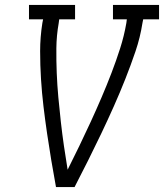

<svg xmlns="http://www.w3.org/2000/svg" viewBox="-20 -755 662 775"><path d="M206 0Q196 -54 187 -108Q178 -162 170 -216.5Q162 -271 155.5 -325.5Q149 -380 145.5 -436Q142 -492 142 -548.5Q142 -605 151 -662L154 -677H97V-735H283V-677H219L217 -662Q208 -611 207.5 -560.5Q207 -510 209 -460.5Q211 -411 215.5 -362Q220 -313 225.5 -264Q231 -215 238 -166.5Q245 -118 253 -70Q277 -118 300.5 -166.5Q324 -215 346.5 -264Q369 -313 390 -362Q411 -411 430 -460.5Q449 -510 465 -560Q481 -610 490 -662L492 -677H436V-735H622V-677H558L555 -662Q546 -604 527 -548Q508 -492 486 -436.5Q464 -381 439.5 -326Q415 -271 389 -216.5Q363 -162 336 -108Q309 -54 281 0Z"/></svg>

Font: Iosevka Curly Slab LtExObl
Style: Regular
Weight: 300
Width: 7
Italic angle: -9°
Monospace: yes
Designer: Belleve Invis
Foundry: Belleve Invis
Version: Version 11.1.0; ttfautohint (v1.8.3)